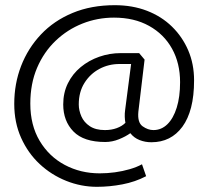

<svg xmlns="http://www.w3.org/2000/svg" viewBox="-20 -614 804 741"><path d="M538 -384 517 -409H446Q403 -409 363 -395Q323 -381 291.5 -355Q260 -329 242 -292.5Q224 -256 224 -211Q224 -147 263.5 -106.5Q303 -66 386 -66Q413 -66 439 -76.5Q465 -87 483 -100Q497 -82 518.5 -73.5Q540 -65 564 -65Q602 -65 632 -80Q662 -95 684 -125Q706 -155 717.5 -199.5Q729 -244 729 -304Q729 -367 706.5 -419.5Q684 -472 643.5 -511.5Q603 -551 547 -572.5Q491 -594 423 -594Q332 -594 260 -564Q188 -534 138 -481Q88 -428 61.5 -359.5Q35 -291 35 -213Q35 -141 61.5 -82Q88 -23 133 19Q178 61 235.5 84Q293 107 354 107Q403 107 452.5 97.5Q502 88 544 66L528 20Q508 31 480.5 39Q453 47 423.5 51Q394 55 365 55Q291 55 230 22.5Q169 -10 133 -70.5Q97 -131 97 -214Q97 -291 123 -352Q149 -413 194.5 -456.5Q240 -500 298 -523Q356 -546 420 -546Q498 -546 555.5 -514Q613 -482 644 -426Q675 -370 675 -297Q675 -240 662 -198.5Q649 -157 626 -134.5Q603 -112 572 -112Q551 -112 530.5 -126.5Q510 -141 514 -183ZM385 -112Q349 -112 326.5 -127Q304 -142 294 -165Q284 -188 284 -211Q284 -259 306 -294Q328 -329 363.5 -348Q399 -367 441 -367H486L463 -190Q461 -176 461.5 -163Q462 -150 464 -140Q451 -127 430.5 -119.5Q410 -112 385 -112Z"/></svg>

Font: Catamaran Thin Light
Style: Regular
Weight: 300
Version: Version 2.000